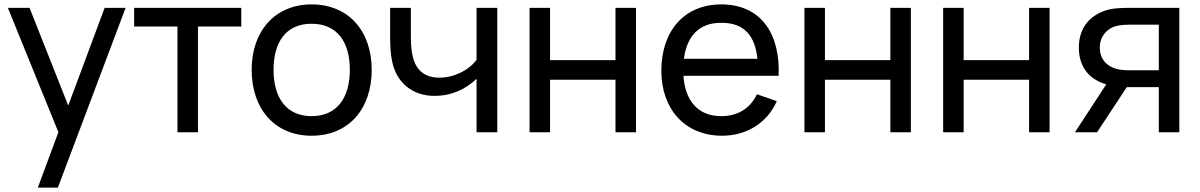

<svg xmlns="http://www.w3.org/2000/svg" viewBox="-20 -598 5424 868"><path d="M453.1 -562.5 288.5 -120.8 113.5 -562.5H15.6L243.8 -1V0L151 250H241.7L547.9 -562.5Z M1070.8 -562.5H586.5V-478.1H782.3V0H875V-478.1H1070.8Z M1388.5 15.6C1556.2 15.6 1660.4 -105.2 1660.4 -282.3C1660.4 -456.3 1557.3 -578.1 1388.5 -578.1C1224 -578.1 1117.7 -458.3 1117.7 -282.3C1117.7 -107.3 1220.8 15.6 1388.5 15.6ZM1561.5 -282.3C1561.5 -158.3 1505.2 -72.9 1388.5 -72.9C1275 -72.9 1216.7 -155.2 1216.7 -282.3C1216.7 -405.2 1270.8 -490.6 1388.5 -490.6C1504.2 -490.6 1561.5 -408.3 1561.5 -282.3Z M2134.4 -562.5V-328.1C2104.2 -284.4 2036.5 -246.9 1966.7 -246.9C1894.8 -246.9 1856.3 -285.4 1843.8 -353.1C1838.5 -378.1 1837.5 -408.3 1837.5 -434.4V-562.5H1743.8V-434.4C1743.8 -396.9 1744.8 -356.2 1753.1 -318.8C1772.9 -224 1844.8 -164.6 1943.8 -164.6C2021.9 -164.6 2085.4 -194.8 2134.4 -241.7V0H2228.1V-562.5Z M2762.5 -562.5V-326H2466.7V-562.5H2374V0H2466.7V-237.5H2762.5V0H2855.2V-562.5Z M3069.8 -255.2H3500C3508.3 -445.8 3419.8 -578.1 3240.6 -578.1C3072.9 -578.1 2969.8 -457.3 2969.8 -278.1C2969.8 -107.3 3074 15.6 3244.8 15.6C3353.1 15.6 3447.9 -40.6 3491.7 -140.6L3402.1 -171.9C3370.8 -106.3 3313.5 -72.9 3240.6 -72.9C3135.4 -72.9 3077.1 -142.7 3069.8 -255.2ZM3240.6 -494.8C3345.8 -495.8 3393.8 -434.4 3404.2 -332.3H3071.9C3084.4 -430.2 3137.5 -495.8 3240.6 -494.8Z M4005.2 -562.5V-326H3709.4V-562.5H3616.7V0H3709.4V-237.5H4005.2V0H4097.9V-562.5Z M4632.3 -562.5V-326H4336.5V-562.5H4243.8V0H4336.5V-237.5H4632.3V0H4725V-562.5Z M5091.7 -562.5C5060.4 -562.5 5019.8 -561.5 4993.8 -555.2C4912.5 -534.4 4857.3 -477.1 4857.3 -383.3C4857.3 -292.7 4906.2 -238.5 4981.2 -216.7L4839.6 0H4939.6L5074 -204.2H5096.9H5218.8V0H5311.5V-562.5ZM5218.8 -280.2H5090.6C5070.8 -280.2 5045.8 -281.2 5027.1 -286.5C4983.3 -299 4952.1 -330.2 4952.1 -383.3C4952.1 -436.5 4987.5 -468.8 5021.9 -479.2C5042.7 -485.4 5069.8 -486.5 5090.6 -486.5H5218.8Z"/></svg>

Font: Manrope3 Medium
Style: Regular
Weight: 500
Width: 4
Designer: Mikhail Sharanda
Foundry: Mikhail Sharanda
Version: Version 3.000;PS 003.000;hotconv 1.0.88;makeotf.lib2.5.64775